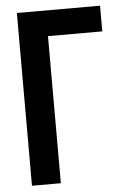

<svg xmlns="http://www.w3.org/2000/svg" viewBox="-51 -738 497 775"><g transform="rotate(-5 197.0 -350.0)"><path d="M47 0V-700H384V-596H164V0Z"/></g></svg>

Font: Tektur SemiCondensed Medium
Style: Regular
Weight: 500
Width: 4
Designer: Adam Jagosz
Foundry: Adam Jagosz
Version: Version 1.005;gftools[0.9.30]